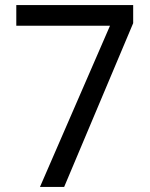

<svg xmlns="http://www.w3.org/2000/svg" viewBox="-20 -734 591 754"><path d="M412 -633H44V-714H503V-643L232 0H137Z"/></svg>

Font: sinhala25
Style: Book
Weight: 400
Designer: Jelle Bosma - Monotype Design Team
Foundry: Monotype Imaging Inc.
Version: Version 2.003